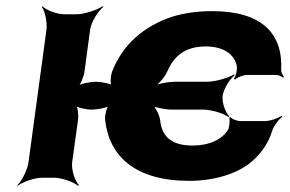

<svg xmlns="http://www.w3.org/2000/svg" viewBox="-20 -574 937 620"><path d="M602 -104C528 -104 502 -138 497 -187C494 -205 481 -230 470 -238L465 -235C478 -227 514 -220 536 -220H637C663 -220 705 -207 717 -196L720 -199C708 -210 696 -244 699 -265C702 -286 722 -320 738 -331L736 -334C720 -323 675 -310 649 -310H545C524 -310 490 -304 477 -296L478 -293C491 -301 512 -325 519 -341C540 -389 573 -424 645 -424C701 -424 738 -399 745 -359C746 -349 742 -326 735 -320L739 -317C745 -324 766 -332 778 -332H871C879 -332 890 -327 894 -323L897 -326C894 -330 888 -339 888 -347C894 -466 826 -538 665 -538C619 -538 576 -532 539 -521C443 -490 374 -428 341 -340C337 -327 335 -301 342 -294L347 -296C340 -304 306 -310 290 -310C270 -310 237 -303 228 -295L231 -292C240 -300 251 -328 253 -344L271 -478C274 -502 297 -539 314 -552L312 -554C294 -542 252 -528 228 -528H187C163 -528 128 -542 117 -554L115 -552C125 -539 133 -502 130 -478L72 -50C69 -26 50 11 36 24L37 26C52 14 91 0 115 0H156C180 0 218 14 232 26L235 24C222 11 210 -26 213 -50L232 -187C234 -203 231 -230 224 -238L220 -235C227 -227 257 -220 277 -220C293 -220 327 -226 336 -234L333 -236C324 -229 319 -203 319 -190C331 -70 416 10 591 10C672 10 742 -13 784 -45C815 -69 846 -106 859 -152C864 -168 881 -189 891 -197L889 -200C878 -192 852 -183 835 -183H756C745 -183 728 -190 724 -196L720 -194C723 -188 721 -168 718 -158C699 -123 654 -104 602 -104Z"/></svg>

Font: Asimov
Style: EdgeWideIt
Weight: 500
Designer: Google
Version: Version 2.000980: 2014